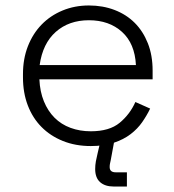

<svg xmlns="http://www.w3.org/2000/svg" viewBox="-20 -520 638 702"><path d="M477 -282Q473 -361 426 -403.5Q379 -446 305 -446Q232 -446 184 -403.5Q136 -361 125 -282ZM312 14Q256 14 210 -4.5Q164 -23 131.5 -56Q99 -89 81.5 -135Q64 -181 64 -237V-249Q64 -305 82 -351Q100 -397 132 -430Q164 -463 208.5 -481.5Q253 -500 305 -500Q356 -500 399 -483.5Q442 -467 472.5 -436.5Q503 -406 520.5 -362Q538 -318 538 -262V-230H124Q126 -185 140.5 -149.5Q155 -114 179.5 -89.5Q204 -65 238 -52.5Q272 -40 312 -40Q380 -40 417.5 -71Q455 -102 475 -147L529 -123Q517 -98 500 -73.5Q483 -49 457.5 -29.5Q432 -10 396 2Q360 14 312 14ZM396 162Q364 162 346 146Q328 130 328 98Q328 84 330.5 70Q333 56 337 40L349 -11H399L385 65Q383 74 382 79Q381 84 381 91Q381 110 403 110H444V162Z"/></svg>

Font: Space Grotesk Light
Style: Regular
Weight: 300
Designer: Florian Karsten
Foundry: Florian Karsten
Version: Version 2.000